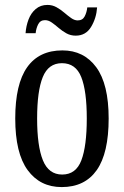

<svg xmlns="http://www.w3.org/2000/svg" viewBox="-20 -751 504 781"><path d="M231 10Q143 10 92.5 -59Q42 -128 42 -269Q42 -409 90.5 -477.5Q139 -546 234 -546Q321 -546 371.5 -477.5Q422 -409 422 -269Q422 -128 373.5 -59Q325 10 231 10ZM233 -41Q289 -41 311 -99Q333 -157 333 -269Q333 -381 310.5 -437.5Q288 -494 232 -494Q177 -494 154 -437.5Q131 -381 131 -269Q131 -157 154.5 -99Q178 -41 233 -41ZM288 -606Q267 -606 250 -615.5Q233 -625 218.5 -637.5Q204 -650 190.5 -659.5Q177 -669 163 -669Q144 -669 135.5 -652.5Q127 -636 125 -616H84Q86 -645 96 -671.5Q106 -698 125.5 -714.5Q145 -731 173 -731Q193 -731 210 -721.5Q227 -712 241.5 -699.5Q256 -687 269.5 -677.5Q283 -668 296 -668Q316 -668 324.5 -684.5Q333 -701 335 -721H375Q372 -677 350.5 -641.5Q329 -606 288 -606Z"/></svg>

Font: Noto Serif Thai ExtraCondensed
Style: Regular
Weight: 400
Width: 2
Designer: Monotype Design Team
Foundry: Monotype Imaging Inc.
Version: Version 2.002; ttfautohint (v1.8.4.7-5d5b)